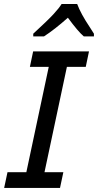

<svg xmlns="http://www.w3.org/2000/svg" viewBox="-41 -930 484 950"><path d="M255.9 0H-20.5L-3.9 -78.1H89.4L200.2 -599.1H106.9L123 -675.8H399.4L383.3 -599.1H290L179.2 -78.1H272.5ZM423.8 -750H373.5Q345.7 -773.4 294.9 -842.3Q229.5 -784.2 176.8 -750H123.5V-763.2Q194.3 -828.1 223.4 -859.6Q252.4 -891.1 263.7 -910.2H340.8Q358.9 -861.8 403.3 -795.4L423.8 -763.2Z"/></svg>

Font: Cadman
Style: Italic
Weight: 400
Italic angle: -12°
Designer: Paul James MIller
Foundry: High-Logic / Made with FontCreator
Version: Version 2.114;March 28, 2021;FontCreator 13.0.0.2683 64-bit